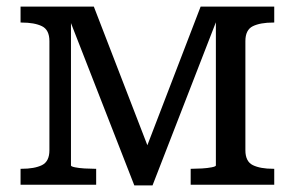

<svg xmlns="http://www.w3.org/2000/svg" viewBox="-20 -557 889 579"><path d="M263 -537 436 -89 414 -92 585 -537H807V-489H804Q765 -489 742.5 -478Q720 -467 720 -433V-104Q720 -70 742.5 -59Q765 -48 804 -48H807V0H555V-48H558Q572 -48 589 -49Q606 -50 618.5 -52.5Q631 -55 631 -58V-515L640 -513L440 2H385L184 -513L194 -515V-58Q194 -55 206 -52.5Q218 -50 235 -49Q252 -48 266 -48H270V0H42V-48H45Q84 -48 106.5 -59Q129 -70 129 -104V-433Q129 -467 106.5 -478Q84 -489 45 -489H42V-537Z"/></svg>

Font: Roboto Serif
Style: Regular
Weight: 400
Designer: Greg Gazdowicz
Foundry: Commercial Type
Version: Version 1.008